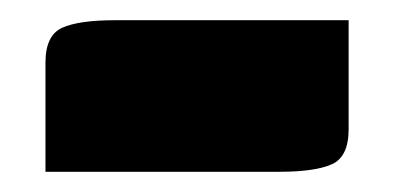

<svg xmlns="http://www.w3.org/2000/svg" viewBox="-20 -370 390 190"><path d="M94 -350H325V-242Q325 -215 308.5 -207.5Q292 -200 256 -200H25V-308Q25 -335 41.5 -342.5Q58 -350 94 -350Z"/></svg>

Font: Changa Black
Style: Regular
Weight: 900
Designer: Eduardo Rodriguez Tunni
Foundry: Eduardo Rodriguez Tunni
Version: Version 2.001; ttfautohint (v1.5.10-5e6f)